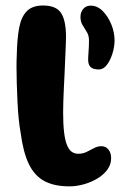

<svg xmlns="http://www.w3.org/2000/svg" viewBox="-20 -650 464 698"><path d="M232.5 27.5Q176.5 27.5 140.5 7.8Q104.5 -12 84.2 -55Q64 -98 55 -167.5Q51 -189 48 -218.5Q45 -248 43.5 -281.2Q42 -314.5 41 -346.5Q40 -378.5 40 -405.5Q40 -432.5 41 -449.5Q42 -507.5 49.5 -548Q57 -588.5 77.2 -609.2Q97.5 -630 136.5 -630Q184 -630 202 -602.8Q220 -575.5 220 -514.5Q220 -501.5 219 -481Q218 -460.5 217 -435.5Q216 -410.5 214.8 -383.5Q213.5 -356.5 212.2 -330.2Q211 -304 210.2 -281.2Q209.5 -258.5 209.5 -241.5Q209.5 -198 213 -169Q216.5 -140 223.5 -122.8Q230.5 -105.5 240.8 -98.2Q251 -91 264 -91Q281 -91 295 -97.8Q309 -104.5 321.8 -111.5Q334.5 -118.5 348.5 -118.5Q364.5 -118.5 374.2 -106.5Q384 -94.5 384 -74.5Q384 -52 370.2 -33.2Q356.5 -14.5 334 -1Q311.5 12.5 284.8 20Q258 27.5 232.5 27.5ZM339.5 -397.5Q318.5 -397.5 309.5 -406.2Q300.5 -415 300.5 -432Q300.5 -443.5 302 -463.2Q303.5 -483 303.5 -503Q303.5 -520.5 296 -533Q288.5 -545.5 280.5 -558.2Q272.5 -571 272.5 -588.5Q272.5 -605.5 282.5 -617.5Q292.5 -629.5 309.5 -629.5Q334 -629.5 353.5 -609.8Q373 -590 384.8 -561Q396.5 -532 396.5 -503Q396.5 -480.5 389 -456Q381.5 -431.5 368.8 -414.5Q356 -397.5 339.5 -397.5Z"/></svg>

Font: Gluten SemiBold
Style: Regular
Weight: 600
Designer: Tyler Finck
Foundry: Etcetera Type Company
Version: Version 1.300